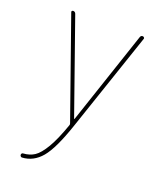

<svg xmlns="http://www.w3.org/2000/svg" viewBox="-139 -609 778 927"><g transform="rotate(20 250.0 -145.0)"><path d="M247.1 -4.9 69.3 -509.8Q67.4 -513.7 69.8 -516.6Q72.3 -519.5 76.2 -519.5Q85.9 -519.5 89.8 -509.8L257.8 -32.2Q257.8 -31.2 258.8 -31.2Q260.7 -31.2 260.7 -32.2L420.9 -509.8Q423.8 -519.5 433.6 -519.5Q436.5 -519.5 439.9 -516.6Q443.4 -513.7 442.4 -509.8L269.5 0Q225.6 129.9 184.6 178.7Q143.6 227.5 85 230.5Q81.1 230.5 78.1 227.1Q75.2 223.6 75.2 219.7Q75.2 215.8 77.6 212.9Q80.1 210 84 210Q117.2 208 141.6 191.9Q166 175.8 192.9 130.4Q219.7 85 248 3.9Q249 1 247.1 -4.9Z"/></g></svg>

Font: Rounded Mgen+ 1m thin
Style: Regular
Weight: 100
Designer: [Source Han Sans]
Ryoko NISHIZUKA  (kana & ideographs); Paul D. Hunt (Latin, Greek & Cyrillic); Wenlong ZHANG  (bopomofo
Version: Version 1.059.20150602